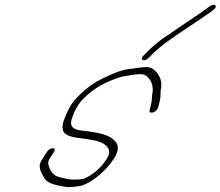

<svg xmlns="http://www.w3.org/2000/svg" viewBox="-20 -797 930 810"><path d="M607.4 -553 623.2 -569C646.1 -593 692.8 -629 764.9 -676C813.7 -708 851.5 -734 877.9 -753C900.2 -768 889.6 -787 865.7 -771C843.8 -755 822.5 -740 801.6 -726C780.7 -712 735.9 -682 666.2 -634C644.9 -619 624 -601 600.7 -578L584.8 -562C566.9 -544 589 -534 607.4 -553ZM178.3 -157 161.5 -131C157.1 -124 153.6 -117 150.7 -111C142.8 -95 149.5 -72 169.7 -42C183.8 -22 213.4 -17 244.4 -11L261.9 -8C274 -6 317.4 -11 328.4 -15C377.7 -34 428.9 -79 461.5 -129C478.8 -156 482.2 -179 469 -197C443.3 -232 386.7 -239 319.6 -247C285.6 -251 270.5 -267 285.7 -304C298 -339 315.8 -367 338.6 -387C369.9 -418 408.7 -442 454.6 -460C477 -469 493.4 -474 502.9 -475C524.4 -478 547.4 -484 571.4 -484C584.4 -484 593.9 -481 599.9 -475C620.1 -457 627.8 -432 623 -402C621.5 -395 620.6 -389 621.1 -384C620.7 -369 615.9 -349 611 -331C608.2 -313 641.1 -323 646.9 -343L654.2 -372C658.6 -387 656.5 -403 657.9 -416C665.6 -448 657.4 -476 633.8 -499C623.7 -509 612.1 -514 598.1 -514C578.1 -514 539.2 -508 513.2 -504C479.8 -499 418.5 -470 384.1 -451C345.8 -426 312.5 -397 286.3 -364C275.4 -350 263.1 -325 249.3 -289C244.4 -277 242.5 -263 244.6 -251C247.8 -231 270.4 -220 310.9 -215C321.4 -214 333.4 -212 347.4 -210L371.5 -206C415 -199 460.7 -174 431 -128C409.8 -95 385 -71 355.6 -54C333.2 -41 335.7 -42 309.7 -40C273.2 -37 254.7 -44 229.6 -50C205.6 -56 190.4 -74 183.7 -105C182.2 -112 184.6 -121 191.5 -131L208.3 -157C213.3 -165 210.7 -172 202.7 -172C194.7 -172 183.3 -165 178.3 -157Z"/></svg>

Font: MewTooHand
Style: UltimateIta
Weight: 400
Designer: Mew Too, Robert Jablonski
Version: Version 0.77